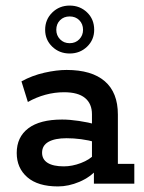

<svg xmlns="http://www.w3.org/2000/svg" viewBox="-20 -659 518 689"><path d="M188 10Q116 10 78 -23Q40 -56 40 -110Q40 -167 81.5 -198.5Q123 -230 203 -230Q230 -230 263.5 -225Q297 -220 326 -212L310 -201V-249Q310 -287 285 -307.5Q260 -328 210 -328Q176 -328 143 -319Q110 -310 80 -293L57 -367Q95 -388 139 -398Q183 -408 219 -408Q309 -408 356 -367.5Q403 -327 403 -248V-71H462V0H317V-64L330 -53Q304 -23 265 -6.5Q226 10 188 10ZM209 -62Q239 -62 270.5 -74Q302 -86 319 -105L310 -77V-174L326 -148Q298 -156 271 -159.5Q244 -163 219 -163Q177 -163 154 -150Q131 -137 131 -111Q131 -87 151 -74.5Q171 -62 209 -62ZM230 -467Q193 -467 167.5 -491.5Q142 -516 142 -552Q142 -589 167.5 -614Q193 -639 230 -639Q267 -639 292.5 -614.5Q318 -590 318 -552Q318 -516 292.5 -491.5Q267 -467 230 -467ZM230 -504Q251 -504 264.5 -518Q278 -532 278 -552Q278 -573 264.5 -586.5Q251 -600 230 -600Q209 -600 195.5 -586.5Q182 -573 182 -552Q182 -532 195.5 -518Q209 -504 230 -504Z"/></svg>

Font: Rokkitt Medium
Style: Regular
Weight: 500
Version: Version 3.103